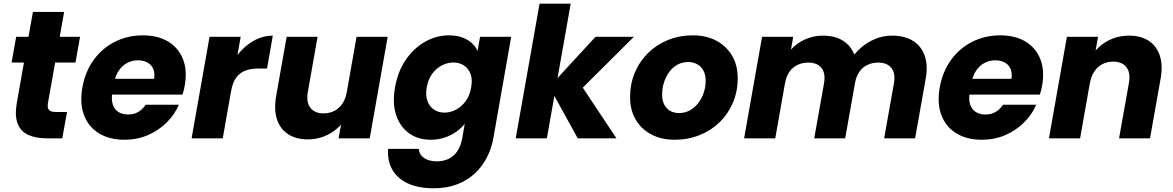

<svg xmlns="http://www.w3.org/2000/svg" viewBox="-20 -760 6447 1055"><path d="M72.2 -194.2 160.9 -694.3H332.4L243.2 -192.1Q239.3 -167.4 248.9 -156Q258.6 -144.7 287.2 -144.7H348.2L322.2 0H235.4Q177.4 0 136.2 -18.4Q95 -36.9 77.5 -79.3Q60.1 -121.8 72.2 -194.2ZM394.8 -416.3H43.8L68.8 -557.9H419.8Z M575.4 -240.2 591.4 -326.9H826.6Q830.5 -351.9 825.4 -371Q820.3 -390.1 808 -402.8Q795.8 -415.5 777.8 -422Q759.7 -428.6 738.2 -428.6Q706.3 -428.6 678.9 -414.2Q651.5 -399.8 632.7 -372Q613.9 -344.3 606 -303.5L597.9 -254.7Q590.5 -213.2 600 -185.4Q609.5 -157.6 631.4 -144.2Q653.3 -130.9 682.5 -130.9Q707 -130.9 725.5 -138.2Q744.1 -145.5 757.7 -158Q771.4 -170.5 780.6 -184.6H962.8Q939.8 -130.3 895.9 -86.8Q852 -43.3 792.8 -17.7Q733.5 7.9 663.9 7.9Q582.3 7.9 524.7 -26.8Q467.1 -61.5 442.1 -126.3Q417.1 -191.1 432.6 -279.2Q448.6 -367.8 495.7 -432Q542.7 -496.3 612.6 -531.1Q682.4 -565.8 765 -565.8Q847.2 -565.8 903.8 -531.8Q960.4 -497.8 985.2 -435.7Q1010 -373.6 995 -288.9Q993 -277.5 990 -265Q987 -252.6 982.6 -240.2Z M1249.6 -258.8 1210.3 -290.5Q1219.8 -343.9 1244.2 -393.2Q1268.7 -442.4 1304.7 -481Q1340.7 -519.6 1385.1 -541.9Q1429.5 -564.2 1479 -564.2L1447.4 -383.4H1400.5Q1359.5 -383.4 1328.9 -372.2Q1298.3 -361.1 1278.4 -334.2Q1258.5 -307.3 1249.6 -258.8ZM1032.8 0 1131.4 -557.9H1302.5L1203.9 0Z M2110.2 -557.9 2011.6 0H1840.6L1939.2 -557.9ZM1725 -557.9 1671.5 -255.1Q1661.7 -198.1 1685.6 -167.5Q1709.5 -137 1757.7 -137Q1790.7 -137 1817 -150.5Q1843.4 -164.1 1861.3 -190.7Q1879.3 -217.2 1885.7 -255.1L1882.2 -116.3Q1864.6 -82.1 1833 -54.4Q1801.3 -26.7 1760.2 -10.4Q1719 5.9 1671.8 5.9Q1607.3 5.9 1563.5 -22.5Q1519.6 -50.8 1502 -104.1Q1484.4 -157.4 1497.4 -232.3L1555 -557.9Z M2446.9 -565.8Q2488.2 -565.8 2519.5 -554.4Q2550.8 -542.9 2572.1 -523.7Q2593.5 -504.5 2603.9 -479.5L2617.9 -557.9H2788.9L2690.9 -1Q2680.9 55 2655.5 104.8Q2630 154.7 2589.3 192.8Q2548.5 230.9 2491.8 252.8Q2435.2 274.6 2362.8 274.6Q2279.7 274.6 2222 248.2Q2164.4 221.8 2136.1 173Q2107.9 124.3 2112.4 58H2280.9Q2283.8 89.9 2310.2 108.2Q2336.5 126.5 2380.8 126.5Q2413.7 126.5 2442.2 114.1Q2470.6 101.6 2491.1 73.6Q2511.5 45.5 2519.9 -1L2533.8 -79.8Q2514.4 -55.3 2486 -35.4Q2457.7 -15.4 2422.4 -3.7Q2387.1 7.9 2345.8 7.9Q2277.5 7.9 2227.9 -27.5Q2178.4 -62.9 2156.7 -127.4Q2135.1 -191.9 2150.6 -280.1Q2166.1 -368.3 2210.3 -432.3Q2254.4 -496.3 2316.5 -531.1Q2378.6 -565.8 2446.9 -565.8ZM2568.8 -279.2Q2577.2 -323.4 2565.5 -354Q2553.7 -384.7 2528.7 -400.7Q2503.7 -416.6 2471.3 -416.6Q2439.3 -416.6 2408.5 -400.9Q2377.6 -385.2 2355.3 -355Q2333 -324.8 2324.7 -280.1Q2317.3 -235.9 2328.8 -204.8Q2340.3 -173.6 2365.3 -157.4Q2390.2 -141.2 2422.2 -141.2Q2454.6 -141.2 2485.3 -157.2Q2515.9 -173.2 2538.7 -204.1Q2561.5 -235 2568.8 -279.2Z M2813.8 0 2944.8 -740H3115.9L2984.9 0ZM2998.7 -282.5 3252.3 -557.9H3463.2L3167.2 -263.5L3172.3 -293.3L3367.2 0H3154.6Z M3686.6 7.9Q3613.9 7.9 3558.8 -21.3Q3503.7 -50.5 3472.9 -103.1Q3442.1 -155.6 3442.1 -226.2Q3442.1 -298.3 3467.9 -360.1Q3493.7 -421.9 3540.2 -468.1Q3586.8 -514.3 3649.9 -540.1Q3713.1 -565.8 3787.2 -565.8Q3860.3 -565.8 3915.6 -536.6Q3971 -507.3 4002.3 -454.5Q4033.6 -401.8 4033.6 -330.7Q4033.6 -257.6 4007.3 -195.8Q3981 -134 3934 -88.3Q3886.9 -42.5 3823.6 -17.3Q3760.2 7.9 3686.6 7.9ZM3711.2 -138.8Q3744.1 -138.8 3771 -153.8Q3797.9 -168.9 3817.2 -194.2Q3836.5 -219.5 3847 -251Q3857.5 -282.5 3857.5 -315.2Q3857.5 -350.6 3844.3 -373.6Q3831.1 -396.6 3809.6 -407.8Q3788.1 -419.1 3761.7 -419.1Q3728.3 -419.1 3701.6 -404.1Q3674.9 -389 3656.5 -363.4Q3638.2 -337.9 3628.2 -306.2Q3618.2 -274.5 3618.2 -241.2Q3618.2 -207.4 3630.4 -184.3Q3642.6 -161.3 3663.7 -150Q3684.7 -138.8 3711.2 -138.8Z M4068.8 0 4167.4 -557.9H4338.5L4239.9 0ZM4454 0 4508 -303.2Q4517.3 -358.1 4493.4 -387.1Q4469.5 -416.1 4421.3 -416.1Q4388.8 -416.1 4362 -403.3Q4335.1 -390.5 4317.7 -365.3Q4300.2 -340 4293.9 -303.2L4297.5 -447.3Q4315.4 -480.5 4345.8 -506.9Q4376.1 -533.2 4416.3 -548.7Q4456.4 -564.2 4502.4 -564.2Q4568 -564.2 4612.6 -535.9Q4657.3 -507.5 4676.4 -454.2Q4695.6 -400.9 4682.1 -326.1L4624.1 0ZM4838.2 0 4892.2 -303.2Q4901.5 -358.1 4877.6 -387.1Q4853.7 -416.1 4805.5 -416.1Q4773 -416.1 4746.1 -403.3Q4719.3 -390.5 4701.9 -365.3Q4684.4 -340 4678 -303.2L4653.5 -429.4Q4675.1 -466.2 4710.1 -497.1Q4745.1 -527.9 4789.1 -546.1Q4833.1 -564.2 4880.8 -564.2Q4950 -564.2 4996 -535.9Q5042 -507.5 5060.9 -454.2Q5079.8 -400.9 5066.3 -326.1L5008.3 0Z M5286.4 -240.2 5302.4 -326.9H5537.6Q5541.5 -351.9 5536.4 -371Q5531.3 -390.1 5519 -402.8Q5506.8 -415.5 5488.8 -422Q5470.7 -428.6 5449.2 -428.6Q5417.3 -428.6 5389.9 -414.2Q5362.5 -399.8 5343.7 -372Q5324.9 -344.3 5317 -303.5L5308.9 -254.7Q5301.5 -213.2 5311 -185.4Q5320.5 -157.6 5342.4 -144.2Q5364.3 -130.9 5393.5 -130.9Q5418 -130.9 5436.5 -138.2Q5455.1 -145.5 5468.7 -158Q5482.4 -170.5 5491.6 -184.6H5673.8Q5650.8 -130.3 5606.9 -86.8Q5563 -43.3 5503.8 -17.7Q5444.5 7.9 5374.9 7.9Q5293.3 7.9 5235.7 -26.8Q5178.1 -61.5 5153.1 -126.3Q5128.1 -191.1 5143.6 -279.2Q5159.6 -367.8 5206.7 -432Q5253.7 -496.3 5323.6 -531.1Q5393.4 -565.8 5476 -565.8Q5558.2 -565.8 5614.8 -531.8Q5671.4 -497.8 5696.2 -435.7Q5721 -373.6 5706 -288.9Q5704 -277.5 5701 -265Q5698 -252.6 5693.6 -240.2Z M5743.8 0 5842.4 -557.9H6013.5L5914.9 0ZM6129 0 6183 -303.2Q6193.3 -360.8 6169.2 -391.1Q6145.1 -421.4 6096.8 -421.4Q6064.3 -421.4 6037.7 -407.8Q6011.2 -394.2 5993.5 -367.9Q5975.7 -341.6 5968.9 -303.2L5971.4 -442Q5990.4 -476.3 6021.8 -504.2Q6053.2 -532.2 6094.4 -548.2Q6135.5 -564.2 6183.2 -564.2Q6248.2 -564.2 6291.8 -535.9Q6335.4 -507.5 6353 -454.2Q6370.6 -400.9 6357.1 -326.1L6299.1 0Z"/></svg>

Font: Poppins Variable
Style: Italic
Weight: 100
Italic angle: -10°
Designer: Jonny Pinhorn
Foundry: Indian Type Foundry
Version: Version 6.000